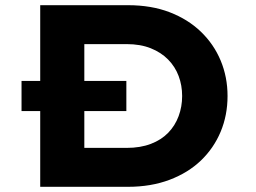

<svg xmlns="http://www.w3.org/2000/svg" viewBox="-20 -720 985 740"><path d="M63 -292V-408H467V-292ZM135 0V-700H473Q563 -700 633.5 -673Q704 -646 754 -598Q804 -550 830.5 -486.5Q857 -423 857 -350Q857 -276 830.5 -212.5Q804 -149 754.5 -101.5Q705 -54 633.5 -27Q562 0 473 0ZM305 -116 282 -150H468Q521 -150 561.5 -165.5Q602 -181 628.5 -208.5Q655 -236 668.5 -272.5Q682 -309 682 -350Q682 -391 668.5 -427Q655 -463 628 -490.5Q601 -518 561 -534Q521 -550 468 -550H279L305 -582Z"/></svg>

Font: Lexend Giga
Style: Bold
Weight: 700
Version: Version 1.007